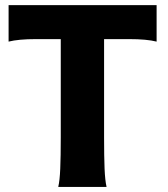

<svg xmlns="http://www.w3.org/2000/svg" viewBox="-20 -733 658 753"><path d="M594.2 -712.9V-569.8Q555.7 -579.6 486.8 -579.6H388.2V-194.3Q388.2 -119.1 390.1 -72Q392.1 -24.9 397.9 0H208.5Q214.4 -24.9 216.3 -72Q218.3 -119.1 218.3 -194.3V-579.6H121.1Q52.2 -579.6 13.7 -569.8V-712.9Z"/></svg>

Font: Lesson One Extra
Style: Regular
Weight: 800
Designer: But Ko, Victor Gaultney, Annie Olsen, Julie Remington, Don Collingsworth, Eric Hays, Becca Hirsbrunner
Version: Version 1.100